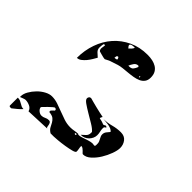

<svg xmlns="http://www.w3.org/2000/svg" viewBox="-134 -984 1269 1269"><g transform="rotate(-45 500.0 -350.0)"><path d="M127 -707Q127 -693 123 -683.5Q119 -674 113.5 -665.5Q108 -657 104 -648Q100 -639 100 -627Q86 -639 72 -656Q58 -673 47 -687Q46 -689 46 -693Q46 -696 47 -701.5Q48 -707 53 -707ZM236 -253Q236 -237 241.5 -220.5Q247 -204 252.5 -188Q258 -172 261 -156.5Q264 -141 260 -127Q261 -119 271 -119Q281 -119 284 -119Q294 -119 302 -122.5Q310 -126 317.5 -130Q325 -134 332.5 -137.5Q340 -141 349 -141Q365 -141 377 -132Q389 -123 400 -113Q410 -120 415 -132.5Q420 -145 422.5 -158.5Q425 -172 425.5 -185Q426 -198 427 -207Q428 -169 437.5 -134Q447 -99 447 -63Q447 -29 424 -11Q401 7 370 7Q347 7 312.5 -5.5Q278 -18 245.5 -38Q213 -58 189.5 -84Q166 -110 166 -137Q166 -141 171 -145.5Q176 -150 182 -156Q188 -162 193 -169Q198 -176 198 -185Q185 -185 173.5 -182.5Q162 -180 150 -180Q141 -180 134.5 -204.5Q128 -229 123 -260.5Q118 -292 115.5 -320.5Q113 -349 113 -357V-387Q126 -408 141 -415.5Q156 -423 169.5 -430.5Q183 -438 193.5 -450.5Q204 -463 207 -493Q209 -494 213 -494Q220 -494 220 -493Q222 -492 230 -483.5Q238 -475 240 -473H243Q249 -473 251.5 -477.5Q254 -482 254 -487Q254 -489 244.5 -500.5Q235 -512 223 -524Q209 -538 191 -555Q176 -555 164.5 -541Q153 -527 153 -513Q153 -498 160 -485Q167 -472 167 -457Q167 -446 160 -441.5Q153 -437 144.5 -435.5Q136 -434 128.5 -432.5Q121 -431 120 -425L113 -593Q134 -599 143.5 -619.5Q153 -640 153 -660Q153 -666 147.5 -680.5Q142 -695 140 -700H147Q170 -700 195.5 -685.5Q221 -671 243 -649.5Q265 -628 279 -602Q293 -576 293 -553Q293 -524 283.5 -496Q274 -468 263 -440Q252 -412 242.5 -383Q233 -354 233 -323Q233 -305 236.5 -288Q240 -271 240 -253ZM780 -553Q780 -555 775.5 -556.5Q771 -558 764.5 -558.5Q758 -559 752 -559.5Q746 -560 743 -560Q724 -560 711 -546.5Q698 -533 687 -520Q675 -527 658 -537Q641 -547 626 -559.5Q611 -572 600 -586.5Q589 -601 589 -617Q659 -617 722 -595Q785 -573 832 -531.5Q879 -490 906.5 -431.5Q934 -373 934 -300Q934 -276 929.5 -254.5Q925 -233 914.5 -216Q904 -199 886.5 -189Q869 -179 842 -179Q817 -179 801.5 -190.5Q786 -202 777.5 -220.5Q769 -239 765 -262.5Q761 -286 759 -309.5Q757 -333 754.5 -355Q752 -377 747 -393L727 -453L713 -480V-483Q713 -487 715 -496Q717 -505 719.5 -514Q722 -523 724 -530.5Q726 -538 727 -540Q737 -550 754 -547Q771 -544 780 -544ZM787 -430Q787 -438 778.5 -440Q770 -442 765 -442Q765 -441 766 -430.5Q767 -420 773 -420Q775 -420 780 -422.5Q785 -425 787 -427ZM907 -403Q907 -406 906.5 -411Q906 -416 904.5 -421Q903 -426 900 -429.5Q897 -433 893 -433Q889 -433 882.5 -428.5Q876 -424 873 -420Q879 -413 888 -404.5Q897 -396 907 -393ZM313 -200Q330 -214 348 -244Q366 -274 384 -304.5Q402 -335 418 -358Q434 -381 447 -381Q454 -381 460.5 -376.5Q467 -372 467 -364V-360Q464 -350 459.5 -333Q455 -316 450 -296Q445 -276 440.5 -255.5Q436 -235 433 -220Q432 -221 427 -223.5Q422 -226 420 -227H413Q413 -224 410.5 -213.5Q408 -203 407 -200Q406 -198 403 -190Q400 -182 400 -180Q400 -179 403 -173.5Q406 -168 407 -167V-160Q404 -156 400 -153Q395 -163 391.5 -165Q388 -167 381 -167Q366 -167 352 -163.5Q338 -160 323 -160Q308 -160 294 -166.5Q280 -173 269.5 -183.5Q259 -194 253 -208Q247 -222 247 -237V-240Q258 -227 271 -213.5Q284 -200 303 -200ZM793 -330Q793 -311 805 -302Q817 -293 833 -287Q835 -287 837.5 -289.5Q840 -292 840 -293Q840 -312 824 -323Q808 -334 793 -340ZM227 -260Q232 -260 232 -266.5Q232 -273 227 -273Q222 -273 222 -266.5Q222 -260 227 -260ZM800 -233 793 -240 787 -233Z"/></g></svg>

Font: Genkaimincho
Style: Regular
Weight: 800
Designer: Dr. Ken Lunde (project architect, glyph set definition & overall production); Masataka HATTORI \u670D \u90E8 \u6B63 \u8C
Foundry: Adobe Systems Incorporated
Version: Version 1.00